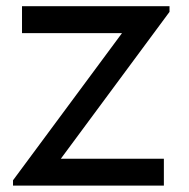

<svg xmlns="http://www.w3.org/2000/svg" viewBox="-20 -582 593 602"><path d="M493.8 -84.4H170.8L511.5 -544.8V-562.5H49V-478.1H362.5L20.8 -16.7V0H493.8Z"/></svg>

Font: Manrope3 Medium
Style: Regular
Weight: 500
Width: 4
Designer: Mikhail Sharanda
Foundry: Mikhail Sharanda
Version: Version 3.000;PS 003.000;hotconv 1.0.88;makeotf.lib2.5.64775